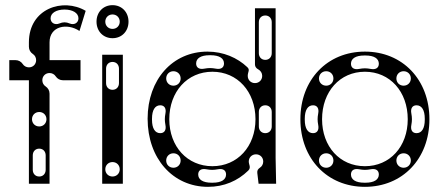

<svg xmlns="http://www.w3.org/2000/svg" viewBox="-20 -712 1716 744"><path d="M92 0H172V-349C172 -361 166 -371 157 -377C149 -382 144 -391 144 -401C144 -417 156 -429 172 -429C182 -429 191 -424 196 -416C202 -407 212 -401 224 -401H292V-479H172V-548C172 -611 240 -624 288 -592L312 -670C224 -722 92 -679 92 -548V-531C92 -519 98 -509 107 -503C115 -498 120 -489 120 -479C120 -463 108 -451 92 -451C82 -451 73 -456 68 -464C62 -473 52 -479 40 -479H16V-401H92ZM132 -136C147 -136 157 -125 157 -110V-54C157 -39 147 -28 132 -28C117 -28 107 -39 107 -54V-110C107 -125 117 -136 132 -136ZM176 -641C176 -662 199 -675 230 -675C261 -675 284 -662 284 -641C284 -623 267 -614 250 -621C236 -627 224 -627 210 -621C193 -614 176 -623 176 -641ZM132 -222C116 -222 104 -234 104 -250C104 -266 116 -278 132 -278C148 -278 160 -266 160 -250C160 -234 148 -222 132 -222ZM376 -500V0H456V-500ZM416 -364C401 -364 391 -375 391 -390V-446C391 -461 401 -472 416 -472C431 -472 441 -461 441 -446V-390C441 -375 431 -364 416 -364ZM416 -28C400 -28 388 -40 388 -56C388 -72 400 -84 416 -84C432 -84 444 -72 444 -56C444 -40 432 -28 416 -28ZM416 -564C452 -564 478 -591 478 -628C478 -665 452 -692 416 -692C380 -692 354 -665 354 -628C354 -591 380 -564 416 -564ZM416 -600C400 -600 388 -612 388 -628C388 -644 400 -656 416 -656C432 -656 444 -644 444 -628C444 -612 432 -600 416 -600Z M786 12C848 12 901 -11 942 -51C954 -63 944 -74 944 -86C944 -102 956 -114 972 -114C988 -114 1000 -102 1000 -86C1000 -76 995 -67 987 -62C980 -57 976 -52 977 -42L982 0H1050L1048 -100V-680H968V-462C968 -454 973 -447 981 -443C990 -438 996 -429 996 -418C996 -402 984 -390 968 -390C952 -390 940 -402 940 -418C940 -434 950 -441 938 -452C900 -488 846 -512 784 -512C649 -512 552 -404 552 -252C552 -98 650 12 786 12ZM803 -68C706 -68 636 -144 636 -250C636 -357 706 -434 803 -434C900 -434 970 -357 970 -250C970 -144 900 -68 803 -68ZM652 -62C636 -62 624 -74 624 -90C624 -106 636 -118 652 -118C668 -118 680 -106 680 -90C680 -74 668 -62 652 -62ZM748 -36C748 -52 760 -60 780 -56C796 -53 808 -53 824 -56C844 -60 856 -52 856 -36C856 -16 838 -4 804 -4H800C766 -4 748 -16 748 -36ZM601 -196C581 -196 569 -214 569 -248V-252C569 -286 581 -304 601 -304C617 -304 625 -292 621 -272C618 -256 618 -244 621 -228C625 -208 617 -196 601 -196ZM652 -380C636 -380 624 -392 624 -408C624 -424 636 -436 652 -436C668 -436 680 -424 680 -408C680 -392 668 -380 652 -380ZM740 -466C740 -486 758 -498 792 -498H796C830 -498 848 -486 848 -466C848 -450 836 -442 816 -446C800 -449 788 -449 772 -446C752 -442 740 -450 740 -466ZM1008 -480C993 -480 983 -491 983 -506V-626C983 -641 993 -652 1008 -652C1023 -652 1033 -641 1033 -626V-506C1033 -491 1023 -480 1008 -480ZM1008 -196C993 -196 983 -207 983 -222V-278C983 -293 993 -304 1008 -304C1023 -304 1033 -293 1033 -278V-222C1033 -207 1023 -196 1008 -196Z M1394 12C1540 12 1644 -97 1644 -250C1644 -403 1540 -512 1394 -512C1248 -512 1144 -403 1144 -250C1144 -97 1248 12 1394 12ZM1394 -68C1297 -68 1228 -144 1228 -250C1228 -357 1297 -434 1394 -434C1491 -434 1560 -357 1560 -250C1560 -144 1491 -68 1394 -68ZM1193 -196C1173 -196 1161 -214 1161 -248V-252C1161 -286 1173 -304 1193 -304C1209 -304 1217 -292 1213 -272C1210 -256 1210 -244 1213 -228C1217 -208 1209 -196 1193 -196ZM1594 -196C1578 -196 1570 -208 1574 -228C1577 -244 1577 -256 1574 -272C1570 -292 1578 -304 1594 -304C1614 -304 1626 -286 1626 -252V-248C1626 -214 1614 -196 1594 -196ZM1340 -465C1340 -485 1358 -497 1392 -497H1396C1430 -497 1448 -485 1448 -465C1448 -449 1436 -441 1416 -445C1400 -448 1388 -448 1372 -445C1352 -441 1340 -449 1340 -465ZM1340 -36C1340 -52 1352 -60 1372 -56C1388 -53 1400 -53 1416 -56C1436 -60 1448 -52 1448 -36C1448 -16 1430 -4 1396 -4H1392C1358 -4 1340 -16 1340 -36ZM1244 -62C1228 -62 1216 -74 1216 -90C1216 -106 1228 -118 1244 -118C1260 -118 1272 -106 1272 -90C1272 -74 1260 -62 1244 -62ZM1544 -62C1528 -62 1516 -74 1516 -90C1516 -106 1528 -118 1544 -118C1560 -118 1572 -106 1572 -90C1572 -74 1560 -62 1544 -62ZM1244 -380C1228 -380 1216 -392 1216 -408C1216 -424 1228 -436 1244 -436C1260 -436 1272 -424 1272 -408C1272 -392 1260 -380 1244 -380ZM1544 -380C1528 -380 1516 -392 1516 -408C1516 -424 1528 -436 1544 -436C1560 -436 1572 -424 1572 -408C1572 -392 1560 -380 1544 -380Z"/></svg>

Font: Apfel Grotezk Brukt
Style: Regular
Weight: 300
Designer: Luigi Gorlero
Foundry: © 2023, Luigi Gorlero & Collletttivo
Version: Version 2.000;Glyphs 3.2 (3217)